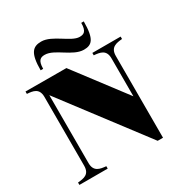

<svg xmlns="http://www.w3.org/2000/svg" viewBox="-210 -1085 1183 1246"><g transform="rotate(-30 381.0 -462.0)"><path d="M528 -700V-682C574 -678 618 -672 618 -607V-323L333 -699L27 -700V-682C72 -679 115 -673 116 -610V-93C116 -28 73 -22 27 -18V0H239V-18C195 -22 149 -28 149 -93V-602L610 6H650V-607C650 -672 696 -678 740 -682V-700ZM254 -844C328 -844 408 -745 492 -745C550 -745 582 -770 582 -905H563C563 -840 540 -831 509 -831C446 -831 359 -930 277 -930C213 -930 181 -899 181 -770H200C200 -835 224 -844 254 -844Z"/></g></svg>

Font: Sprat
Style: Bold
Weight: 700
Designer: Ethan Nakache
Foundry: Collletttivo
Version: Version 2.000;Glyphs 3.2 (3217)